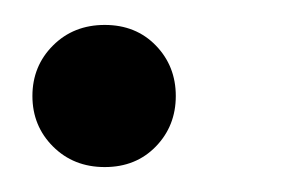

<svg xmlns="http://www.w3.org/2000/svg" viewBox="-20 -129 237 154"><path d="M64 5Q39 5 22.5 -11.5Q6 -28 6 -52Q6 -76 22.5 -92.5Q39 -109 64 -109Q89 -109 105 -92.5Q121 -76 121 -52Q121 -28 105 -11.5Q89 5 64 5Z"/></svg>

Font: DM Sans 24pt
Style: Italic
Weight: 400
Italic angle: -10°
Designer: Colophon Foundry, Jonny Pinhorn
Foundry: Colophon Foundry
Version: Version 4.004;gftools[0.9.30]